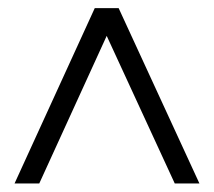

<svg xmlns="http://www.w3.org/2000/svg" viewBox="-20 -689 516 463"><path d="M15.1 -246.6 208.5 -669.4H266.1L460.9 -246.6H401.4L237.3 -602.5L74.7 -246.6Z"/></svg>

Font: Elstob 14pt
Style: Bold
Weight: 700
Designer: Peter S. Baker
Version: Version 1.015